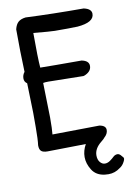

<svg xmlns="http://www.w3.org/2000/svg" viewBox="-91 -718 638 935"><g transform="rotate(-10 228.0 -250.0)"><path d="M351 160Q308 155 288 123Q268 91 268 59Q268 27 285 -3L96 0Q73 0 64 -8.5Q55 -17 55 -37Q59 -65 59 -127V-197L55 -344Q41 -353 41 -370Q41 -387 52 -401Q48 -501 48 -612Q54 -636 66.5 -647Q79 -658 103 -661Q235 -655 389 -655Q427 -647 427 -622Q427 -580 345 -573Q323 -572 297 -572H232Q213 -572 127 -580Q127 -455 131 -408Q184 -407 335 -407Q371 -400 371 -374.5Q371 -349 342 -335Q339 -333 331 -331L158 -334Q142 -334 132 -332L136 -160Q136 -102 133 -77L365 -80Q397 -75 397 -53Q397 -34 379 -18Q376 -13 361 -1Q326 27 326 61Q326 82 336.5 94.5Q347 107 360.5 107Q374 107 386.5 98Q399 89 406.5 81.5Q414 74 425.5 72.5Q437 71 448 86Q456 93 456 99Q456 105 451 114Q442 132 427 141Q401 161 369 161Q360 161 351 160Z"/></g></svg>

Font: Patrick Hand SC
Style: Regular
Weight: 400
Designer: Patrick Wagesreiter
Foundry: Patrick Wagesreiter
Version: Version 1.003;PS 001.003;hotconv 1.0.70;makeotf.lib2.5.58329